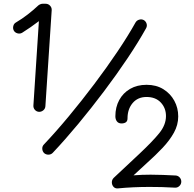

<svg xmlns="http://www.w3.org/2000/svg" viewBox="-20 -828 1051 1041"><path d="M190.9 -221.7Q177.7 -222.7 168.9 -232.7Q160.2 -242.7 161.1 -256.3L190.9 -713.4Q168.9 -696.8 146 -680.7Q123 -664.6 100.1 -650.4Q88.4 -643.6 75 -647.2Q61.5 -650.9 55.2 -661.6Q48.8 -672.9 52 -686.5Q55.2 -700.2 66.9 -706.5Q98.6 -725.1 129.9 -749.3Q161.1 -773.4 188 -798.8Q191.4 -801.8 198 -804.7Q204.6 -807.6 210.4 -807.6H227.5Q241.7 -807.6 251.5 -797.1Q261.2 -786.6 260.3 -772.9L226.1 -252Q225.1 -238.3 214.6 -229.7Q204.1 -221.2 190.9 -221.7ZM219.2 2Q210 -7.3 209.2 -21Q208.5 -34.7 217.8 -44.4Q283.2 -113.3 353.5 -198Q423.8 -282.7 491.5 -372.6Q559.1 -462.4 616.9 -548.3Q674.8 -634.3 714.8 -706.1Q721.7 -717.8 734.9 -721.4Q748 -725.1 759.3 -719.2Q770.5 -712.9 774.7 -700Q778.8 -687 772 -674.8Q730.5 -600.1 671.6 -512.2Q612.8 -424.3 544.2 -333.3Q475.6 -242.2 404.3 -156.2Q333 -70.3 266.1 0.5Q256.8 10.3 242.9 10.5Q229 10.7 219.2 2ZM879.9 -198.7Q879.9 -242.2 851.8 -272.2Q823.7 -302.2 774.4 -302.2Q727.1 -302.2 699.2 -269.3Q671.4 -236.3 671.4 -186.5Q671.4 -171.4 662.4 -165Q653.3 -158.7 638.7 -158.7Q622.6 -158.7 614 -169.7Q605.5 -180.7 605.5 -197.8Q605.5 -247.1 626.5 -285.6Q647.5 -324.2 685.5 -346.2Q723.6 -368.2 774.9 -368.2Q827.1 -368.2 865.5 -344.5Q903.8 -320.8 925 -282Q946.3 -243.2 946.3 -196.8Q946.3 -150.9 923.1 -108.9Q899.9 -66.9 861.8 -26.6Q823.7 13.7 778.3 54.2L704.1 122.6Q727.5 120.6 750.5 119.9Q773.4 119.1 796.9 119.1Q829.6 119.1 863.5 120.4Q897.5 121.6 931.6 123.5Q944.8 124 953.9 133.8Q962.9 143.6 962.9 156.7Q962.9 170.4 952.9 180.2Q942.9 189.9 929.7 189.5Q891.1 187 856.7 186.3Q822.3 185.5 790.5 185.5Q701.2 185.5 619.6 193.4Q604 194.8 595.2 184.6Q586.4 174.3 586.4 160.4Q586.4 146.5 596.7 136.2L735.8 5.9Q808.6 -62.5 844.2 -106.9Q879.9 -151.4 879.9 -198.7Z"/></svg>

Font: Mikhak Medium
Style: Regular
Weight: 500
Designer: Amin Abedi
Version: Version 3.3